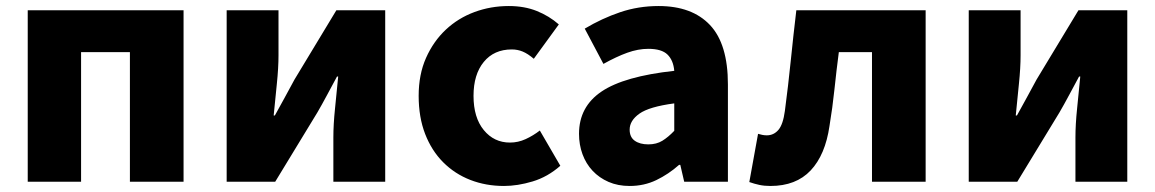

<svg xmlns="http://www.w3.org/2000/svg" viewBox="-20 -603 3831 637"><path d="M589 -569V0H411V-430H249V0H72V-569Z M732 -569H904V-420Q904 -378 898.5 -325Q893 -272 888 -220H892Q906 -246 925 -280Q944 -314 957 -339L1096 -569H1258V0H1086V-147Q1086 -190 1091.5 -243Q1097 -296 1102 -349H1098Q1084 -323 1065.5 -288.5Q1047 -254 1033 -230L893 0H732Z M1652 14Q1592 14 1540.5 -6Q1489 -26 1450.5 -64.5Q1412 -103 1390.5 -158.5Q1369 -214 1369 -285Q1369 -356 1393.5 -411Q1418 -466 1459 -504.5Q1500 -543 1554 -563Q1608 -583 1668 -583Q1720 -583 1761 -566.5Q1802 -550 1834 -522L1751 -408Q1731 -425 1714 -432Q1697 -439 1678 -439Q1619 -439 1585 -397.5Q1551 -356 1551 -285Q1551 -213 1585 -171.5Q1619 -130 1672 -130Q1699 -130 1724 -141.5Q1749 -153 1771 -170L1839 -53Q1797 -16 1747 -1Q1697 14 1652 14Z M2069 14Q2030 14 1999 0.5Q1968 -13 1946 -36.5Q1924 -60 1912.5 -91.5Q1901 -123 1901 -159Q1901 -249 1976 -299.5Q2051 -350 2217 -368Q2214 -403 2194.5 -422Q2175 -441 2131 -441Q2097 -441 2061 -428Q2025 -415 1982 -391L1920 -508Q1977 -542 2037.5 -562.5Q2098 -583 2165 -583Q2276 -583 2335.5 -520Q2395 -457 2395 -323V0H2250L2237 -56H2233Q2198 -25 2157.5 -5.5Q2117 14 2069 14ZM2131 -124Q2158 -124 2177.5 -136Q2197 -148 2217 -169V-260Q2134 -249 2101.5 -226Q2069 -203 2069 -173Q2069 -148 2086 -136Q2103 -124 2131 -124Z M2536 14Q2516 14 2499.5 10.5Q2483 7 2466 1L2495 -159Q2502 -157 2509 -155.5Q2516 -154 2524 -154Q2547 -154 2562.5 -172Q2578 -190 2584 -235Q2595 -318 2603.5 -401.5Q2612 -485 2622 -569H3051V0H2873V-430H2763Q2755 -369 2748.5 -307Q2742 -245 2732 -185Q2718 -89 2669.5 -37.5Q2621 14 2536 14Z M3194 -569H3366V-420Q3366 -378 3360.5 -325Q3355 -272 3350 -220H3354Q3368 -246 3387 -280Q3406 -314 3419 -339L3558 -569H3720V0H3548V-147Q3548 -190 3553.5 -243Q3559 -296 3564 -349H3560Q3546 -323 3527.5 -288.5Q3509 -254 3495 -230L3355 0H3194Z"/></svg>

Font: Kinto Sans Black
Style: Regular
Weight: 900
Designer: Authors: Ryoko NISHIZUKA  (kana & ideographs); Paul D. Hunt (Latin, Greek & Cyrillic); Wenlong ZHANG  (bopomofo); Sandol
Foundry: Adobe Systems Incorporated, ookami Inc.
Version: Version 0.001